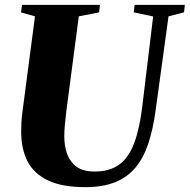

<svg xmlns="http://www.w3.org/2000/svg" viewBox="-20 -763 784 793"><path d="M676 -695.5 622.5 -305.5Q612 -228.5 592.2 -169.2Q572.5 -110 539 -70.2Q505.5 -30.5 454.8 -10.2Q404 10 332.5 10Q237.5 10 179 -17.5Q120.5 -45 94 -96.2Q67.5 -147.5 67.5 -218.5Q67.5 -237.5 68.5 -257.8Q69.5 -278 72.5 -299.5L124.5 -695.5L67 -711.5L71 -743H392.5L389.5 -712L305.5 -695.5L254 -304.5Q250.5 -275.5 248 -248.5Q245.5 -221.5 245.5 -199.5Q245.5 -160.5 257.2 -127.5Q269 -94.5 296.2 -74.5Q323.5 -54.5 370.5 -54.5Q433 -54.5 472.2 -83.2Q511.5 -112 533.8 -170.8Q556 -229.5 567 -318.5L612.5 -695L532.5 -712L536 -743H743.5L740 -712Z"/></svg>

Font: Merriweather 96pt Black
Style: Italic
Weight: 900
Italic angle: -7.8°
Version: Version 2.101